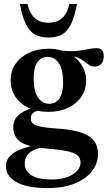

<svg xmlns="http://www.w3.org/2000/svg" viewBox="-20 -690 547 975"><path d="M225.5 -122Q196.5 -122 170 -127.5Q136.5 -117.5 136.5 -88.5Q136.5 -73.5 146.2 -63.5Q156 -53.5 186.2 -47Q216.5 -40.5 277.5 -36.5Q377 -30 427.2 -1Q477.5 28 477.5 92Q477.5 139.5 447.5 178.8Q417.5 218 360.2 241.5Q303 265 222.5 265Q117 265 63.5 234.8Q10 204.5 10 153.5Q10 121.5 36.8 96.5Q63.5 71.5 136 52Q81.5 37.5 64 11.5Q46.5 -14.5 47 -46Q48.5 -111.5 135.5 -138Q88 -157 61 -194.8Q34 -232.5 34 -281.5Q34 -330 59 -366Q84 -402 127.2 -422.2Q170.5 -442.5 226 -442.5Q261 -442.5 291.5 -433.5Q339 -428 371.2 -431.5Q403.5 -435 426.8 -440.2Q450 -445.5 471 -445.5Q507 -445.5 507 -404.5Q507 -378.5 493 -365Q479 -351.5 461 -351.5Q444.5 -351.5 430.5 -361.8Q416.5 -372 398.8 -384.5Q381 -397 354 -403.5Q385 -380.5 401.2 -348.2Q417.5 -316 417.5 -282.5Q417.5 -234.5 392.8 -198.2Q368 -162 324.5 -142Q281 -122 225.5 -122ZM229.5 -163Q262.5 -163 281.5 -189.8Q300.5 -216.5 300.5 -272Q300.5 -337.5 278.8 -369.2Q257 -401 222 -401Q189 -401 170 -374.5Q151 -348 151 -292Q151 -227 172.8 -195Q194.5 -163 229.5 -163ZM105.5 140Q105.5 177.5 139 199.5Q172.5 221.5 241.5 221.5Q309 221.5 349 196Q389 170.5 389 135.5Q389 113 373.5 99.2Q358 85.5 319.2 77.2Q280.5 69 212 63.5Q196 62.5 182 60.5Q136.5 74.5 121 94.8Q105.5 115 105.5 140ZM226 -574.5Q312 -574.5 332.5 -670H371Q359 -605.5 341 -568.2Q323 -531 295 -515.2Q267 -499.5 226 -499.5Q185 -499.5 157 -515.2Q129 -531 111 -568.2Q93 -605.5 81 -670H119.5Q140 -574.5 226 -574.5Z"/></svg>

Font: Newsreader Text SemiBold
Style: Regular
Weight: 600
Designer: Hugues Gentile
Foundry: Production Type
Version: Version 1.001